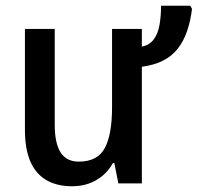

<svg xmlns="http://www.w3.org/2000/svg" viewBox="-20 -640 690 670"><path d="M650 -609Q645 -567 633 -532Q621 -497 601 -471Q581 -445 550 -429Q519 -413 475 -407V0H393L379 -71H374Q359 -44 337 -26Q315 -8 288.5 1Q262 10 232 10Q178 10 141 -12Q104 -34 85.5 -77.5Q67 -121 67 -187V-539H171V-205Q171 -140 191.5 -108Q212 -76 255 -76Q320 -76 345.5 -123Q371 -170 371 -266V-539H475V-477Q502 -483 516.5 -502.5Q531 -522 536.5 -552.5Q542 -583 542 -620H644Z"/></svg>

Font: Noto Sans Display SemiCondensed Medium
Style: Regular
Weight: 500
Width: 4
Designer: Monotype Design Team
Foundry: Monotype Imaging Inc.
Version: Version 2.003